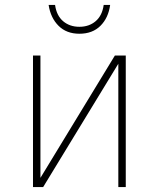

<svg xmlns="http://www.w3.org/2000/svg" viewBox="-20 -754 640 774"><path d="M113 0V-530H143V-37L443 -530H487V0H457V-497L154 0ZM300 -618Q248 -618 216 -650Q184 -682 176 -734H202Q208 -691 234.5 -668.5Q261 -646 300 -646Q339 -646 365.5 -668.5Q392 -691 398 -734H424Q417 -682 385 -650Q353 -618 300 -618Z"/></svg>

Font: Geist Mono Thin
Style: Regular
Weight: 100
Monospace: yes
Designer: Basement.studio, Andrés Briganti, Mateo Zaragoza
Foundry: Basement.studio, Vercel, Andrés Briganti, Guido Ferreyra, Mateo Zaragoza
Version: Version 1.500; ttfautohint (v1.8.4.7-5d5b)